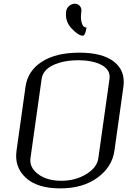

<svg xmlns="http://www.w3.org/2000/svg" viewBox="-20 -1041 706 1061"><path d="M523.4 -167 585 -604.5Q591.8 -654.3 542.5 -681.2Q493.2 -708 412.1 -708Q331.1 -708 273.9 -681.2Q216.8 -654.3 210 -604.5L148.4 -167Q141.6 -115.2 190.9 -78.6Q240.2 -42 318.4 -42Q396.5 -42 456.5 -78.6Q516.6 -115.2 523.4 -167ZM612.3 -208Q599.6 -118.2 518.6 -59.1Q437.5 0 312.5 0Q185.5 0 122.1 -59.1Q58.6 -118.2 71.3 -208L121.1 -562.5Q133.8 -650.4 211.9 -700.2Q290 -750 418 -750Q546.9 -750 610.4 -699.7Q673.8 -649.4 662.1 -562.5ZM345.7 -978.5Q347.7 -996.1 362.3 -1008.3Q377 -1020.5 393.6 -1020.5Q410.2 -1020.5 420.9 -1008.3Q431.6 -996.1 429.7 -978.5Q424.8 -945.3 429.7 -923.3Q434.6 -901.4 441.9 -895Q449.2 -888.7 458 -888.7Q451.2 -843.8 437.5 -843.8Q413.1 -843.8 375.5 -883.8Q337.9 -923.8 345.7 -978.5Z"/></svg>

Font: okolaks
Style: RegularItalic
Weight: 500
Italic angle: -8°
Version: Version 000.6.0